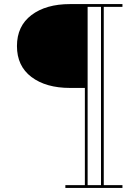

<svg xmlns="http://www.w3.org/2000/svg" viewBox="-20 -770 662 940"><path d="M323 -339.5Q205 -339.5 134 -393Q63 -446.5 63 -544.5Q63 -642.5 134 -696.2Q205 -750 323 -750H579.5V-736.5H488V136.5H579.5V150H300V136.5H395.5V-339.5ZM474.5 136.5V-736.5H409V136.5Z"/></svg>

Font: Bodoni* 16pt Medium
Style: Regular
Weight: 500
Version: Version 2.3